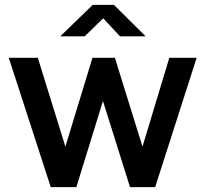

<svg xmlns="http://www.w3.org/2000/svg" viewBox="-20 -767 843 787"><path d="M616 0 786 -530H674L564 -166L451 -530H359L248 -166L135 -530H16L188 0H293L402 -353L513 0ZM403 -692 472 -618H577L447 -747H360L227 -618H327Z"/></svg>

Font: Morrison SemiBold
Style: Regular
Weight: 600
Designer: Pablo Impallari, Rodrigo Fuenzalida (Modified by Dan O. Williams)
Version: Version 0.030; ttfautohint (v1.8.1)